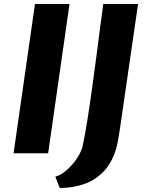

<svg xmlns="http://www.w3.org/2000/svg" viewBox="-20 -767 725 961"><path d="M48 0 155 -747H328L221 0ZM279 174 257 117Q286.5 109.5 316.5 82.2Q346.5 55 368.2 20.8Q390 -13.5 395 -42Q406.5 -96.5 418.2 -171.2Q430 -246 441.5 -329Q453 -412 463.5 -492.5Q474 -573 482.5 -639.5Q491 -706 497 -747H671L581 -127Q576 -92 571.8 -69.5Q567.5 -47 565 -37Q545.5 39.5 503.8 85.8Q462 132 404.2 153Q346.5 174 279 174Z"/></svg>

Font: Merriweather Sans ExtraBold
Style: Italic
Weight: 800
Italic angle: -7.5°
Designer: Eben Sorkin
Foundry: Eben Sorkin
Version: Version 2.001; ttfautohint (v1.8.3)